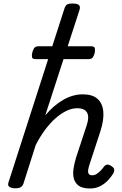

<svg xmlns="http://www.w3.org/2000/svg" viewBox="-20 -1055 691 1091"><path d="M492 16Q449 16 427.5 0.5Q406 -15 399.5 -41Q393 -67 398 -98.5Q403 -130 413 -162L473 -344Q488 -389 475 -414.5Q462 -440 418 -440Q389 -440 357.5 -425Q326 -410 295 -382.5Q264 -355 235.5 -316.5Q207 -278 183 -231L113 -11Q108 2 98 8.5Q88 15 65 15Q49 15 35.5 8Q22 1 28 -18L345 -1003Q351 -1023 360.5 -1029Q370 -1035 390 -1035Q421 -1035 429.5 -1025.5Q438 -1016 431 -996L237 -399Q261 -428 286.5 -450Q312 -472 339 -487.5Q366 -503 394 -511Q422 -519 450 -519Q506 -519 534.5 -493Q563 -467 567 -420Q571 -373 551 -311L487 -115Q483 -102 481 -89Q479 -76 484 -67.5Q489 -59 504 -59Q517 -59 529 -66.5Q541 -74 551.5 -85Q562 -96 570 -107Q576 -116 586 -119Q596 -122 612 -112Q628 -102 629 -91.5Q630 -81 624 -70Q614 -53 595.5 -32.5Q577 -12 551 2Q525 16 492 16ZM182 -719Q164 -719 162 -730Q160 -741 163 -754Q166 -768 173 -780Q180 -792 199 -792H498Q517 -792 519 -780Q521 -768 518 -754Q515 -741 508 -730Q501 -719 483 -719Z"/></svg>

Font: Playwrite CO
Style: Regular
Weight: 400
Designer: Veronika Burian, José Scaglione
Foundry: TypeTogether
Version: Version 1.000